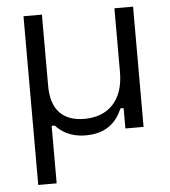

<svg xmlns="http://www.w3.org/2000/svg" viewBox="-51 -542 697 789"><g transform="rotate(-5 297.5 -148.0)"><path d="M75 200H151V-37H164C186 -13 223 14 287 14C373 14 415 -28 439 -84H452V0H527V-496H450V-232C450 -118 388 -54 288 -54C200 -54 151 -103 151 -201V-496H75Z"/></g></svg>

Font: Space Text
Style: Regular
Weight: 400
Designer: Florian Karsten (Space Text), Colophon Foundry (Space Mono)
Foundry: Florian Karsten
Version: Version 1.003;PS 001.003;hotconv 1.0.88;makeotf.lib2.5.64775